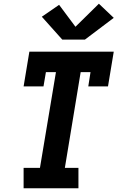

<svg xmlns="http://www.w3.org/2000/svg" viewBox="-20 -1013 640 1033"><path d="M107 0V-110H195L281 -625H227L214 -548H107L138 -735H592L561 -548H455L467 -625H414L329 -110H402V0ZM315 -800 205 -923 298 -987 386 -869 512 -993 592 -917 437 -800Z"/></svg>

Font: Iosevka Slab XBdExObl
Style: Regular
Weight: 800
Width: 7
Italic angle: -9°
Monospace: yes
Designer: Belleve Invis
Foundry: Belleve Invis
Version: Version 11.1.0; ttfautohint (v1.8.3)